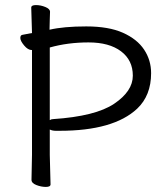

<svg xmlns="http://www.w3.org/2000/svg" viewBox="-20 -725 658 756"><path d="M179 1Q179 11 160.5 11Q142 11 123 3.5Q104 -4 104 -17L106 -116V-528H105Q90 -528 75 -546Q60 -564 60 -575.5Q60 -587 69 -588L106 -595Q103 -682 103 -695Q103 -705 121.5 -705Q140 -705 158.5 -697.5Q177 -690 177 -678.5Q177 -667 176 -649Q175 -631 175 -608Q231 -621 319.5 -621Q408 -621 464 -596Q520 -571 547.5 -529.5Q575 -488 575 -437Q575 -349 520 -297Q427 -210 215 -210H200Q186 -210 176 -215V-115ZM176 -252Q182 -256 189 -256Q356 -267 429.5 -316.5Q503 -366 503 -427Q503 -488 456.5 -523Q410 -558 328.5 -558Q247 -558 176 -538Z"/></svg>

Font: LXGW Bright TC
Style: Regular
Weight: 400
Designer: Christian Thalmann (Catharsis Fonts)
Foundry: LXGW / Christian Thalmann (Catharsis Fonts) / Fontworks Inc.
Version: Version 5.501